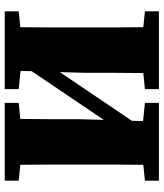

<svg xmlns="http://www.w3.org/2000/svg" viewBox="40 -732 692 812"><g transform="rotate(90 386.0 -326.0)"><path d="M415 -593V-652H744V-593L677 -586Q676 -526 676 -465Q676 -404 676 -342V-310Q676 -249 676 -188Q676 -127 677 -66L744 -59V0H415V-59L483 -66Q484 -126 484 -187.5Q484 -249 484 -311L487 -419L281 -114L280 -67L357 -59V0H28V-59L95 -66Q96 -126 96 -187.5Q96 -249 96 -310V-342Q96 -403 96 -464Q96 -525 95 -586L28 -593V-652H357V-593L289 -586Q288 -526 288 -465Q288 -404 288 -342L285 -233L491 -538L492 -585Z"/></g></svg>

Font: Source Serif Pro Black
Style: Regular
Weight: 900
Designer: Frank Grießhammer
Foundry: Adobe Systems Incorporated
Version: Version 3.001;hotconv 1.0.111;makeotfexe 2.5.65597